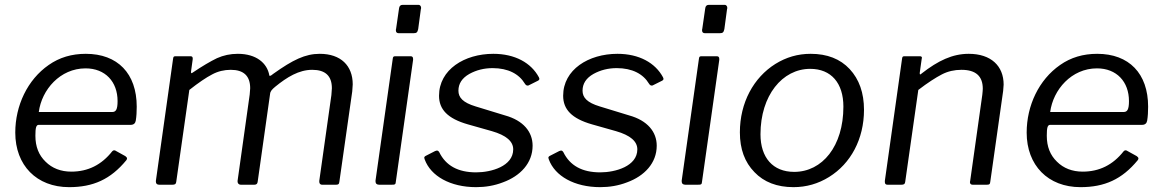

<svg xmlns="http://www.w3.org/2000/svg" viewBox="-20 -762 4793 792"><path d="M265 10C364 10 436 -22 501 -101C503 -104 504 -106 504 -108C504 -112 501 -115 497 -118L459 -139C456 -141 454 -142 451 -142C448 -142 446 -141 443 -138C399 -82 343 -54 274 -54C231 -54 195 -68 168 -95C140 -122 126 -157 126 -202C126 -235 129 -247 140 -247H519C531 -247 538 -253 540 -264C543 -282 544 -301 544 -322C544 -459 465 -540 334 -540C276 -540 225 -525 181 -494C93 -433 43 -326 43 -215C43 -80 131 10 265 10ZM140 -300C152 -392 228 -480 333 -480C414 -480 465 -425 465 -345C465 -310 458 -300 443 -300Z M691 0C702 0 706 -3 707 -12L761 -391C799 -421 830 -442 855 -455C879 -468 905 -474 932 -474C985 -474 1012 -449 1012 -398C1012 -393 1011 -384 1010 -372L960 -16C960 -15 960 -14 960 -13C960 -6 965 0 973 0H1029C1038 0 1042 -4 1043 -13L1094 -374C1095 -386 1102 -393 1115 -404C1164 -444 1213 -474 1268 -474C1322 -474 1349 -449 1349 -398C1349 -393 1348 -383 1347 -370L1297 -16C1297 -15 1297 -14 1297 -13C1297 -6 1300 0 1309 0H1366C1375 0 1379 -2 1380 -13L1433 -385C1434 -398 1435 -408 1435 -414C1435 -491 1386 -540 1299 -540C1239 -540 1188 -515 1108 -458C1101 -452 1096 -449 1093 -449C1092 -449 1091 -450 1091 -451C1082 -502 1037 -540 961 -540C930 -540 902 -534 875 -522C848 -509 814 -489 774 -462C772 -461 771 -460 770 -460C769 -460 768 -461 768 -464C768 -465 768 -466 768 -467L775 -518C775 -519 775 -520 775 -521C775 -527 772 -530 766 -530H704C697 -530 695 -528 694 -520L623 -16C623 -15 623 -14 623 -13C623 -4 628 0 637 0Z M1716 -724C1717 -726 1717 -728 1717 -730C1717 -735 1714 -742 1706 -742H1641C1632 -742 1627 -737 1626 -727L1614 -644C1613 -641 1613 -639 1613 -637C1613 -629 1617 -625 1625 -625H1686C1699 -625 1702 -629 1705 -642ZM1684 -515C1684 -516 1684 -518 1684 -519C1684 -526 1681 -530 1674 -530H1611C1603 -530 1601 -528 1600 -519L1529 -17C1529 -16 1529 -15 1529 -14C1529 -5 1534 0 1544 0H1595C1610 0 1612 -1 1613 -14Z M1944 10C1982 10 2019 4 2055 -10C2126 -36 2177 -89 2177 -161C2177 -218 2139 -265 2063 -286L1942 -323C1889 -339 1871 -360 1871 -388C1871 -417 1886 -440 1916 -457C1945 -473 1977 -481 2012 -481C2076 -481 2121 -457 2145 -417C2148 -412 2152 -409 2156 -409C2158 -409 2160 -409 2161 -410L2199 -429C2203 -431 2205 -434 2205 -437C2205 -438 2204 -440 2203 -443C2171 -503 2104 -540 2015 -540C1896 -540 1791 -475 1791 -367C1791 -311 1826 -273 1910 -249L2009 -221C2068 -204 2097 -179 2097 -146C2097 -76 2006 -51 1944 -51C1869 -51 1819 -79 1792 -134C1789 -139 1786 -141 1782 -141C1781 -141 1779 -140 1775 -139L1736 -119C1732 -117 1730 -114 1730 -111C1730 -110 1731 -108 1732 -104C1757 -36 1837 10 1944 10Z M2456 10C2494 10 2531 4 2567 -10C2638 -36 2689 -89 2689 -161C2689 -218 2651 -265 2575 -286L2454 -323C2401 -339 2383 -360 2383 -388C2383 -417 2398 -440 2428 -457C2457 -473 2489 -481 2524 -481C2588 -481 2633 -457 2657 -417C2660 -412 2664 -409 2668 -409C2670 -409 2672 -409 2673 -410L2711 -429C2715 -431 2717 -434 2717 -437C2717 -438 2716 -440 2715 -443C2683 -503 2616 -540 2527 -540C2408 -540 2303 -475 2303 -367C2303 -311 2338 -273 2422 -249L2521 -221C2580 -204 2609 -179 2609 -146C2609 -76 2518 -51 2456 -51C2381 -51 2331 -79 2304 -134C2301 -139 2298 -141 2294 -141C2293 -141 2291 -140 2287 -139L2248 -119C2244 -117 2242 -114 2242 -111C2242 -110 2243 -108 2244 -104C2269 -36 2349 10 2456 10Z M2979 -724C2980 -726 2980 -728 2980 -730C2980 -735 2977 -742 2969 -742H2904C2895 -742 2890 -737 2889 -727L2877 -644C2876 -641 2876 -639 2876 -637C2876 -629 2880 -625 2888 -625H2949C2962 -625 2965 -629 2968 -642ZM2947 -515C2947 -516 2947 -518 2947 -519C2947 -526 2944 -530 2937 -530H2874C2866 -530 2864 -528 2863 -519L2792 -17C2792 -16 2792 -15 2792 -14C2792 -5 2797 0 2807 0H2858C2873 0 2875 -1 2876 -14Z M3253 10C3306 10 3355 -4 3400 -32C3489 -87 3544 -188 3544 -309C3544 -379 3524 -435 3485 -477C3446 -519 3392 -540 3324 -540C3271 -540 3223 -526 3178 -498C3089 -442 3032 -339 3032 -216C3032 -147 3052 -93 3092 -52C3131 -11 3185 10 3253 10ZM3256 -53C3168 -53 3117 -112 3117 -208C3117 -368 3207 -478 3322 -478C3409 -478 3459 -419 3459 -322C3459 -159 3372 -53 3256 -53Z M3698 0C3709 0 3713 -3 3714 -12L3768 -391C3807 -421 3840 -442 3865 -455C3890 -468 3917 -474 3946 -474C4005 -474 4034 -448 4034 -396C4034 -390 4033 -382 4032 -371L3982 -16C3982 -14 3981 -12 3981 -11C3981 -4 3985 0 3992 0H4050C4061 0 4064 -2 4065 -13L4118 -387C4119 -399 4120 -408 4120 -413C4120 -490 4068 -540 3976 -540C3909 -540 3850 -512 3782 -459C3779 -456 3777 -455 3776 -455C3775 -455 3774 -456 3774 -458V-462L3782 -519C3782 -521 3783 -522 3783 -523C3783 -528 3780 -530 3774 -530H3711C3704 -530 3702 -528 3701 -520L3630 -16C3630 -15 3630 -13 3630 -12C3630 -4 3633 0 3641 0Z M4437 10C4536 10 4608 -22 4673 -101C4675 -104 4676 -106 4676 -108C4676 -112 4673 -115 4669 -118L4631 -139C4628 -141 4626 -142 4623 -142C4620 -142 4618 -141 4615 -138C4571 -82 4515 -54 4446 -54C4403 -54 4367 -68 4340 -95C4312 -122 4298 -157 4298 -202C4298 -235 4301 -247 4312 -247H4691C4703 -247 4710 -253 4712 -264C4715 -282 4716 -301 4716 -322C4716 -459 4637 -540 4506 -540C4448 -540 4397 -525 4353 -494C4265 -433 4215 -326 4215 -215C4215 -80 4303 10 4437 10ZM4312 -300C4324 -392 4400 -480 4505 -480C4586 -480 4637 -425 4637 -345C4637 -310 4630 -300 4615 -300Z"/></svg>

Font: Libre Franklin
Style: Italic
Weight: 400
Italic angle: -8°
Designer: Pablo Impallari, Rodrigo Fuenzalida
Foundry: Impallari Type
Version: Version 1.002; ttfautohint (v1.5)